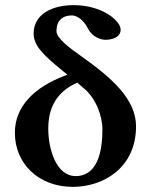

<svg xmlns="http://www.w3.org/2000/svg" viewBox="-20 -718 580 748"><path d="M243 -427C151 -394 38 -328 38 -200C38 -83 128 10 264 10C380 10 510 -62 510 -226C510 -330 418 -413 298 -498C251 -531 200 -569 200 -597C200 -637 223 -658 260 -658C276 -658 303 -645 322 -608C341 -571 375 -563 391 -563C414 -563 450 -571 450 -603C450 -637 378 -698 267 -698C188 -698 111 -666 111 -587C111 -540 149 -503 229 -438ZM303 -377C353 -338 379 -267 379 -214C379 -56 317 -32 275 -32C198 -32 168 -139 168 -217C168 -321 222 -370 281 -396Z"/></svg>

Font: Libertinus Sans
Style: Bold
Weight: 700
Designer: Philipp H. Poll, Khaled Hosny
Foundry: Caleb Maclennan
Version: Version 7.050;RELEASE